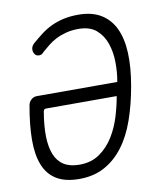

<svg xmlns="http://www.w3.org/2000/svg" viewBox="-84 -810 767 889"><g transform="rotate(-10 300.0 -365.0)"><path d="M122 -338Q116 -338 113 -335Q110 -332 109 -325Q98 -261 99 -211Q100 -161 114 -126Q128 -91 156.5 -73Q185 -55 230 -55Q286 -55 325.5 -83Q365 -111 391 -153.5Q417 -196 432 -246Q447 -296 454 -338ZM344 -740Q407 -740 449.5 -714.5Q492 -689 514.5 -641.5Q537 -594 540 -526.5Q543 -459 528 -373Q513 -287 488 -216Q463 -145 425 -95Q387 -45 336 -17.5Q285 10 218 10Q152 10 111 -15Q70 -40 51 -88.5Q32 -137 32.5 -207Q33 -277 49 -366Q51 -380 62.5 -391Q74 -402 89 -402H468Q476 -445 475.5 -493Q475 -541 461 -582Q447 -623 416.5 -649Q386 -675 333 -675Q301 -675 274.5 -668Q248 -661 226.5 -650Q205 -639 188 -625Q171 -611 157 -599Q150 -591 145 -588.5Q140 -586 133 -586Q119 -586 112 -597.5Q105 -609 107 -622Q108 -629 111.5 -634.5Q115 -640 120 -645Q143 -665 166.5 -683Q190 -701 216.5 -713.5Q243 -726 274.5 -733Q306 -740 344 -740Z"/></g></svg>

Font: Maple Mono NL ExtraLight
Style: Italic
Weight: 275
Italic angle: -10°
Monospace: yes
Designer: subframe7536
Version: Version 7.000